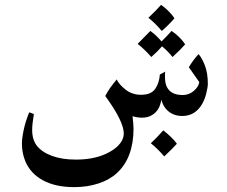

<svg xmlns="http://www.w3.org/2000/svg" viewBox="-20 -485 933 788"><path d="M833 -140Q833 -128 826 -99.5Q819 -71 803 -48Q775 -9 728 -9Q692 -9 668 -31Q655 -43 648.5 -58Q642 -73 642 -76Q636 -33 606 -14Q588 -2 563 -2Q545 -2 524 -8Q528 26 528 44Q528 102 511 148Q494 194 460 225Q430 253 384 268Q339 283 284 283Q208 283 156 255Q105 227 84 177Q70 143 70 105Q70 82 77.5 47Q85 12 100 -24L119 -17Q112 25 112 48Q112 89 132 114Q153 140 194 155Q235 170 292 170Q375 170 431 138Q458 123 473 103.5Q488 84 488 63Q488 13 412 -91Q427 -121 459 -159Q468 -139 495 -117.5Q522 -96 559 -96Q601 -96 617.5 -121Q634 -146 636 -179L658 -191Q657 -183 657 -169Q657 -95 730 -95Q756 -95 775.5 -112Q795 -129 798 -148L755 -209Q772 -238 795 -263Q809 -247 821 -216Q833 -185 833 -140ZM589 -412Q620 -441 641 -465Q656 -455 671.5 -439.5Q687 -424 696 -410Q672 -382 644 -358Q617 -390 589 -412ZM740 -303Q721 -281 688 -251Q669 -275 645 -295Q629 -276 601 -251Q575 -281 545 -305Q583 -343 597 -358Q619 -343 643 -315Q673 -345 684 -358Q700 -348 715.5 -332.5Q731 -317 740 -303ZM706 105Q686 127 654 157Q627 125 599 103Q625 79 650 50Q666 62 681.5 77Q697 92 706 105Z"/></svg>

Font: Mirza
Style: Regular
Weight: 400
Designer: Arabic design by Kourosh Beigpour, Latin design by Eduardo Tunni, engineering by Lasse Fister
Version: Version 1.0010g